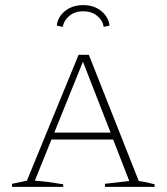

<svg xmlns="http://www.w3.org/2000/svg" viewBox="-20 -730 651 750"><path d="M522 -23Q534 -21 540.5 -20Q547 -19 556 -17Q565 -15 584 -10V0H390V-12L485 -23L422 -185H181L116 -24Q148 -22 173.5 -18.5Q199 -15 227 -10V0H27V-12L85 -24L287 -516H327ZM192 -212H412L304 -489ZM305 -710Q348 -710 376 -686.5Q404 -663 408 -630L385 -625Q381 -651 359 -668.5Q337 -686 305 -686Q273 -686 251.5 -668.5Q230 -651 225 -625L202 -630Q205 -663 233.5 -686.5Q262 -710 305 -710Z"/></svg>

Font: Piazzolla SC Thin
Style: Regular
Weight: 100
Designer: Juan Pablo del Peral
Foundry: Huerta Tipografica
Version: Version 1.330